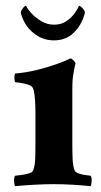

<svg xmlns="http://www.w3.org/2000/svg" viewBox="-20 -637 347 661"><path d="M252 -617Q257 -617 264.5 -608.5Q272 -600 272 -595Q272 -590 271 -588Q260 -549 233 -523.5Q206 -498 166 -498Q126 -498 95 -523.5Q64 -549 53 -588Q52 -590 52 -595Q52 -600 58.5 -608.5Q65 -617 70 -617Q74 -607 88 -591.5Q102 -576 122.5 -564Q143 -552 166 -552Q191 -552 208.5 -564Q226 -576 237 -591.5Q248 -607 252 -617ZM229 -302V-142Q229 -115 230 -90Q231 -65 237 -50Q240 -44 250.5 -40Q261 -36 273.5 -34.5Q286 -33 292 -32Q296 -27 295.5 -14Q295 -1 292 4Q264 1 230 -1Q196 -3 165 -3Q134 -3 97.5 -1Q61 1 32 4Q29 -1 28.5 -14Q28 -27 32 -32Q39 -33 52.5 -34.5Q66 -36 79 -40Q92 -44 94 -50Q100 -65 101 -88Q102 -111 102 -142V-254Q102 -259 101.5 -275.5Q101 -292 99 -309.5Q97 -327 93 -334Q89 -342 75.5 -346Q62 -350 49 -352Q36 -354 32 -354Q31 -355 30 -362.5Q29 -370 30 -377Q31 -384 33 -384Q70 -387 106.5 -396Q143 -405 174 -416Q205 -427 223 -436Q228 -435 234 -428Q240 -421 240 -419Q238 -413 234.5 -393.5Q231 -374 230 -363Q229 -347 229 -327Q229 -307 229 -302Z"/></svg>

Font: Amiri
Style: Bold
Weight: 700
Designer: Khaled Hosny
Version: Version 0.113